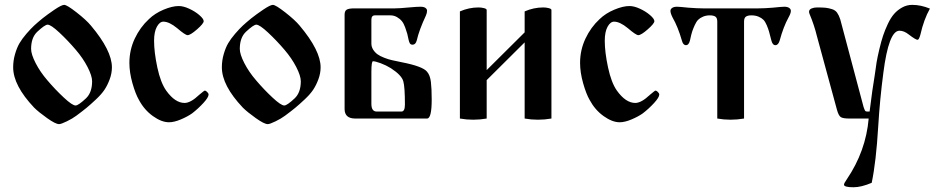

<svg xmlns="http://www.w3.org/2000/svg" viewBox="-20 -497 3921 805"><path d="M35.2 -214.8Q35.2 -243.2 43 -270Q50.8 -296.9 61.5 -315.4Q72.3 -334 90.8 -355.5Q109.4 -377 123 -389.6Q136.7 -402.3 158.2 -419.9Q177.7 -435.5 208 -456.1Q238.3 -476.6 249 -476.6Q260.7 -476.6 301.3 -444.8Q341.8 -413.1 361.3 -389.6Q449.2 -285.2 449.2 -214.8Q449.2 -189.5 439.9 -164.6Q430.7 -139.6 418 -120.6Q405.3 -101.6 382.3 -80.1Q359.4 -58.6 342.8 -44.9Q326.2 -31.2 299.8 -11.7Q284.2 0 260.3 11.7Q236.3 23.4 227.5 23.4Q212.9 23.4 177.2 -2Q141.6 -27.3 123 -45.9Q35.2 -138.7 35.2 -214.8ZM110.4 -292Q110.4 -269.5 129.4 -232.4Q148.4 -195.3 178.7 -160.2Q211.9 -121.1 247.6 -87.9Q283.2 -54.7 296.9 -54.7Q308.6 -54.7 340.8 -85Q366.2 -109.4 366.2 -156.2Q366.2 -178.7 347.2 -215.8Q328.1 -252.9 297.9 -288.1Q264.6 -327.1 229 -360.4Q193.4 -393.6 179.7 -393.6Q168 -393.6 135.7 -363.3Q110.4 -338.9 110.4 -292Z M522.5 -233.4Q522.5 -287.1 544.9 -335Q567.4 -382.8 604.5 -417Q629.9 -441.4 666 -456.5Q702.1 -471.7 729.5 -471.7Q749 -471.7 773.4 -460.4Q797.9 -449.2 815.9 -433.6Q834 -418 834 -408.2Q834 -398.4 806.2 -374Q778.3 -349.6 766.6 -349.6Q756.8 -349.6 722.7 -378.9Q689.5 -406.2 665 -406.2Q649.4 -406.2 637.7 -384.8Q626 -363.3 626 -326.2Q626 -278.3 639.6 -214.4Q653.3 -150.4 676.8 -117.2Q713.9 -65.4 753.9 -65.4Q779.3 -65.4 815.4 -99.6Q835.9 -117.2 838.9 -117.2Q842.8 -117.2 848.6 -111.3Q854.5 -105.5 854.5 -100.6Q854.5 -88.9 832.5 -64.9Q810.5 -41 785.2 -21.5Q765.6 -7.8 737.8 3.9Q710 15.6 688.5 15.6Q657.2 15.6 621.1 -10.3Q585 -36.1 562.5 -78.1Q547.9 -103.5 535.2 -148.4Q522.5 -193.4 522.5 -233.4Z M910.2 -214.8Q910.2 -243.2 918 -270Q925.8 -296.9 936.5 -315.4Q947.3 -334 965.8 -355.5Q984.4 -377 998 -389.6Q1011.7 -402.3 1033.2 -419.9Q1052.7 -435.5 1083 -456.1Q1113.3 -476.6 1124 -476.6Q1135.7 -476.6 1176.3 -444.8Q1216.8 -413.1 1236.3 -389.6Q1324.2 -285.2 1324.2 -214.8Q1324.2 -189.5 1314.9 -164.6Q1305.7 -139.6 1293 -120.6Q1280.3 -101.6 1257.3 -80.1Q1234.4 -58.6 1217.8 -44.9Q1201.2 -31.2 1174.8 -11.7Q1159.2 0 1135.3 11.7Q1111.3 23.4 1102.5 23.4Q1087.9 23.4 1052.2 -2Q1016.6 -27.3 998 -45.9Q910.2 -138.7 910.2 -214.8ZM985.4 -292Q985.4 -269.5 1004.4 -232.4Q1023.4 -195.3 1053.7 -160.2Q1086.9 -121.1 1122.6 -87.9Q1158.2 -54.7 1171.9 -54.7Q1183.6 -54.7 1215.8 -85Q1241.2 -109.4 1241.2 -156.2Q1241.2 -178.7 1222.2 -215.8Q1203.1 -252.9 1172.9 -288.1Q1139.6 -327.1 1104 -360.4Q1068.4 -393.6 1054.7 -393.6Q1043 -393.6 1010.7 -363.3Q985.4 -338.9 985.4 -292Z M1424.8 -40V-435.5Q1424.8 -451.2 1433.6 -456.5Q1442.4 -461.9 1465.8 -461.9H1635.7Q1654.3 -461.9 1695.3 -465.8Q1727.5 -468.8 1743.2 -468.8Q1756.8 -468.8 1763.7 -463.9Q1770.5 -459 1770.5 -452.1Q1770.5 -442.4 1765.6 -431.6Q1737.3 -371.1 1727.5 -328.1Q1722.7 -309.6 1710 -309.6Q1702.1 -309.6 1698.7 -314.9Q1695.3 -320.3 1693.4 -329.1Q1690.4 -344.7 1687.5 -355.5Q1684.6 -366.2 1678.7 -382.3Q1672.9 -398.4 1665 -408.2Q1657.2 -418 1644.5 -425.3Q1631.8 -432.6 1617.2 -432.6H1551.8Q1537.1 -432.6 1537.1 -414.1V-314.5Q1537.1 -300.8 1544.4 -289.1Q1551.8 -277.3 1562.5 -269.5Q1573.2 -261.7 1590.8 -254.9Q1608.4 -248 1624 -244.6Q1639.6 -241.2 1663.1 -236.3Q1752.9 -218.8 1770.5 -196.3Q1783.2 -181.6 1786.6 -153.8Q1790 -126 1790 -79.1Q1790 0 1770.5 0H1469.7Q1424.8 0 1424.8 -40ZM1537.1 -61.5Q1537.1 -29.3 1559.6 -29.3H1663.1Q1677.7 -29.3 1677.7 -58.6Q1677.7 -132.8 1670.9 -156.2Q1664.1 -181.6 1619.1 -210.9Q1598.6 -223.6 1576.2 -231.9Q1553.7 -240.2 1543.9 -240.2Q1537.1 -240.2 1537.1 -195.3Z M1908.2 0V-449.2Q1946.3 -465.8 1986.3 -465.8Q1998 -465.8 2009.3 -462.9Q2020.5 -460 2020.5 -455.1V-203.1L2179.7 -361.3V-449.2Q2217.8 -465.8 2257.8 -465.8Q2269.5 -465.8 2280.8 -462.9Q2292 -460 2292 -455.1V0Q2263.7 4.9 2235.4 4.9Q2207 4.9 2179.7 0V-319.3L2020.5 -161.1V0Q1992.2 4.9 1963.9 4.9Q1935.5 4.9 1908.2 0Z M2412.1 -233.4Q2412.1 -287.1 2434.6 -335Q2457 -382.8 2494.1 -417Q2519.5 -441.4 2555.7 -456.5Q2591.8 -471.7 2619.1 -471.7Q2638.7 -471.7 2663.1 -460.4Q2687.5 -449.2 2705.6 -433.6Q2723.6 -418 2723.6 -408.2Q2723.6 -398.4 2695.8 -374Q2668 -349.6 2656.2 -349.6Q2646.5 -349.6 2612.3 -378.9Q2579.1 -406.2 2554.7 -406.2Q2539.1 -406.2 2527.3 -384.8Q2515.6 -363.3 2515.6 -326.2Q2515.6 -278.3 2529.3 -214.4Q2543 -150.4 2566.4 -117.2Q2603.5 -65.4 2643.6 -65.4Q2668.9 -65.4 2705.1 -99.6Q2725.6 -117.2 2728.5 -117.2Q2732.4 -117.2 2738.3 -111.3Q2744.1 -105.5 2744.1 -100.6Q2744.1 -88.9 2722.2 -64.9Q2700.2 -41 2674.8 -21.5Q2655.3 -7.8 2627.4 3.9Q2599.6 15.6 2578.1 15.6Q2546.9 15.6 2510.7 -10.3Q2474.6 -36.1 2452.1 -78.1Q2437.5 -103.5 2424.8 -148.4Q2412.1 -193.4 2412.1 -233.4Z M2791 -451.2Q2791 -459 2798.3 -463.9Q2805.7 -468.8 2818.4 -468.8Q2828.1 -468.8 2866.2 -464.8Q2903.3 -461.9 2926.8 -461.9H3160.2Q3184.6 -461.9 3219.7 -464.8Q3258.8 -468.8 3268.6 -468.8Q3281.2 -468.8 3288.6 -463.9Q3295.9 -459 3295.9 -451.2Q3295.9 -441.4 3286.1 -423.8Q3264.6 -384.8 3249 -327.1Q3243.2 -307.6 3231 -307.6Q3218.8 -307.6 3213.9 -328.1Q3208 -351.6 3204.6 -363.8Q3201.2 -376 3194.8 -391.1Q3188.5 -406.2 3180.7 -414.1Q3172.9 -421.9 3160.2 -427.2Q3147.5 -432.6 3129.9 -432.6Q3115.2 -432.6 3107.4 -427.2Q3099.6 -421.9 3099.6 -406.2V0Q3071.3 4.9 3043 4.9Q3014.6 4.9 2987.3 0V-406.2Q2987.3 -421.9 2979.5 -427.2Q2971.7 -432.6 2956.1 -432.6Q2940.4 -432.6 2927.7 -427.2Q2915 -421.9 2907.2 -414.1Q2899.4 -406.2 2892.6 -391.1Q2885.7 -376 2881.8 -363.8Q2877.9 -351.6 2873 -328.1Q2868.2 -307.6 2856 -307.6Q2843.8 -307.6 2838.9 -327.1Q2822.3 -384.8 2799.8 -423.8Q2791 -441.4 2791 -451.2Z M3372.1 -447.3Q3372.1 -457 3382.3 -461.4Q3392.6 -465.8 3405.3 -465.8Q3429.7 -465.8 3442.4 -464.4Q3455.1 -462.9 3468.8 -458.5Q3482.4 -454.1 3489.7 -443.8Q3497.1 -433.6 3502.9 -416L3600.6 -48.8Q3604.5 -37.1 3606.9 -33.2Q3609.4 -29.3 3615.2 -29.3H3626Q3637.7 -125 3647.5 -181.6Q3651.4 -212.9 3655.3 -235.8Q3659.2 -258.8 3667 -291.5Q3674.8 -324.2 3682.6 -347.7Q3690.4 -371.1 3702.6 -397Q3714.8 -422.9 3729 -439Q3743.2 -455.1 3762.7 -465.8Q3782.2 -476.6 3804.7 -476.6Q3840.8 -476.6 3878.9 -460.9Q3853.5 -416 3838.9 -351.6Q3833 -330.1 3827.1 -330.1Q3819.3 -330.1 3790 -352.5Q3770.5 -368.2 3751 -368.2Q3706.1 -368.2 3683.6 -191.4Q3668.9 -80.1 3662.1 33.2Q3653.3 181.6 3634.8 269.5Q3590.8 288.1 3558.6 288.1Q3518.6 288.1 3518.6 277.3Q3518.6 271.5 3530.3 254.9Q3610.4 136.7 3622.1 0H3542Q3514.6 0 3505.4 -5.9Q3496.1 -11.7 3489.3 -36.1L3405.3 -344.7Q3393.6 -392.6 3375 -436.5Q3372.1 -443.4 3372.1 -447.3Z"/></svg>

Font: Monomakh Unicode TT
Style: Medium
Weight: 500
Designer: Alexey Kryukov, Aleksandr Andreev
Version: Version 1.1